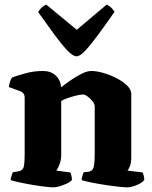

<svg xmlns="http://www.w3.org/2000/svg" viewBox="-20 -805 655 825"><path d="M209 0Q198 0 172.5 -3Q147 -6 117.5 -11Q88 -16 63 -21.5Q38 -27 26 -31Q26 -38 29 -47.5Q32 -57 35 -65L60 -69Q77 -72 81.5 -86.5Q86 -101 86 -147V-385Q86 -406 67 -413L18 -431Q20 -443 23 -453.5Q26 -464 32 -472Q50 -479 87.5 -489.5Q125 -500 163 -500Q198 -500 218.5 -481.5Q239 -463 243 -430Q258 -442 281.5 -458.5Q305 -475 329.5 -487.5Q354 -500 372 -500Q395 -500 424.5 -491.5Q454 -483 481 -469Q508 -455 526 -437.5Q544 -420 544 -402V-128Q544 -106 538.5 -92Q533 -78 528 -72L593 -64Q595 -59 597.5 -50Q600 -41 600 -32Q592 -20 568 -10Q544 0 526 0Q514 0 487 -3Q460 -6 428 -11Q396 -16 369 -21.5Q342 -27 331 -31Q331 -39 334 -49Q337 -59 340 -65L360 -67Q376 -69 381.5 -84Q387 -99 387 -147V-348Q387 -358 377.5 -370Q368 -382 356.5 -390.5Q345 -399 337 -399Q327 -399 308 -394.5Q289 -390 270.5 -383.5Q252 -377 243 -371V-139Q243 -118 236 -99.5Q229 -81 222 -72L282 -64Q284 -61 286.5 -51.5Q289 -42 289 -32Q283 -24 268.5 -17Q254 -10 237.5 -5Q221 0 209 0ZM309 -563Q293 -563 268.5 -589Q244 -615 212.5 -658Q181 -701 144 -753Q148 -762 158 -771.5Q168 -781 179 -785L310 -677L438 -785Q449 -781 458.5 -771.5Q468 -762 472 -754Q435 -701 403.5 -658Q372 -615 348 -589Q324 -563 309 -563Z"/></svg>

Font: Texturina ExtraBold
Style: Regular
Weight: 800
Designer: Guillermo Torres Carreño
Foundry: Omnibus-Type
Version: Version 1.002; ttfautohint (v1.8.3)